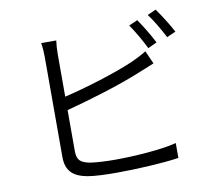

<svg xmlns="http://www.w3.org/2000/svg" viewBox="-88 -922 1176 1042"><g transform="rotate(-10 500.0 -400.5)"><path d="M726 -779 678 -758C705 -720 739 -660 759 -619L808 -642C788 -683 751 -743 726 -779ZM834 -818 787 -797C815 -760 848 -703 870 -660L919 -682C900 -719 861 -781 834 -818ZM274 -747H191C195 -725 197 -695 197 -671C197 -619 197 -212 197 -119C197 -39 238 -6 313 8C355 15 414 17 472 17C581 17 731 9 816 -4V-86C733 -64 581 -54 475 -54C425 -54 372 -57 340 -62C291 -72 269 -85 269 -138V-364C391 -396 566 -448 681 -496C711 -507 745 -522 772 -533L740 -605C714 -589 685 -574 656 -561C549 -515 387 -466 269 -438V-671C269 -698 271 -725 274 -747Z"/></g></svg>

Font: ChiuKong Gothic MN Normal
Style: Regular
Weight: 350
Designer: Ryoko NISHIZUKA 西塚涼子 (kana, bopomofo & ideographs); Paul D. Hunt (Latin, Greek & Cyrillic); Sandoll Communications 산돌커뮤니
Foundry: Adobe
Version: Version 1.300